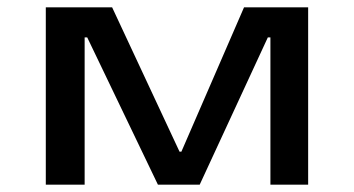

<svg xmlns="http://www.w3.org/2000/svg" viewBox="-20 -504 966 524"><path d="M821 0V-484H646L475 -90H470L286 -484H105V0H211V-402H218L411 0H525L711 -402H718V0Z"/></svg>

Font: Gamestation Extended
Style: Regular
Weight: 400
Width: 7
Designer: Jonas Hecksher
Foundry: Jonas Hecksher, Playtypeª, e-types AS
Version: Version 1.003